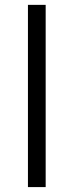

<svg xmlns="http://www.w3.org/2000/svg" viewBox="-20 -762 299 782"><path d="M166 0H93.8V-742.2H166Z"/></svg>

Font: Lunasima
Style: Regular
Weight: 400
Designer: The DocRepair Project, Monotype Design Team
Foundry: Google
Version: Version 2.009